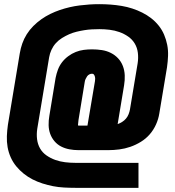

<svg xmlns="http://www.w3.org/2000/svg" viewBox="-20 -801 840 922"><path d="M645 101H342Q315 101 287.5 99.5Q260 98 234.5 93Q209 88 184 80Q159 72 136.5 60.5Q114 49 94 33Q74 17 58 -2.5Q42 -22 31.5 -45.5Q21 -69 16.5 -94.5Q12 -120 13 -147Q14 -174 18 -202L75 -545Q79 -569 87 -592Q95 -615 108.5 -636.5Q122 -658 140 -676Q158 -694 178.5 -708.5Q199 -723 221.5 -734Q244 -745 267.5 -753Q291 -761 315 -766.5Q339 -772 363 -775Q387 -778 410 -779.5Q433 -781 457 -781Q484 -781 511 -779Q538 -777 564.5 -772.5Q591 -768 615.5 -760Q640 -752 663 -740.5Q686 -729 706 -713.5Q726 -698 742 -678Q758 -658 768 -634.5Q778 -611 783 -585.5Q788 -560 787 -533Q786 -506 782 -478L745 -256Q741 -230 729.5 -204Q718 -178 699.5 -156.5Q681 -135 656.5 -120Q632 -105 606 -96Q580 -87 553 -83.5Q526 -80 500 -80H357Q335 -80 313.5 -84Q292 -88 273.5 -97.5Q255 -107 241.5 -123Q228 -139 221 -158.5Q214 -178 213.5 -200Q213 -222 217 -245L247 -427Q251 -447 258 -466Q265 -485 277.5 -501.5Q290 -518 307.5 -531Q325 -544 344 -551.5Q363 -559 382.5 -561.5Q402 -564 422 -564Q446 -564 469 -560.5Q492 -557 512 -547Q532 -537 547 -521Q562 -505 570 -484Q578 -463 579 -439.5Q580 -416 576 -392L545 -205Q556 -209 566.5 -215.5Q577 -222 585 -231.5Q593 -241 597.5 -252.5Q602 -264 604 -275L641 -497Q645 -523 642 -547.5Q639 -572 627 -592Q615 -612 595.5 -625.5Q576 -639 553.5 -647Q531 -655 506.5 -658Q482 -661 457 -661Q439 -661 421 -660Q403 -659 384.5 -656Q366 -653 347.5 -648.5Q329 -644 312 -636.5Q295 -629 278 -618.5Q261 -608 248 -593.5Q235 -579 227 -561.5Q219 -544 216 -526L159 -183Q155 -157 158 -132.5Q161 -108 172.5 -88Q184 -68 203.5 -54.5Q223 -41 245.5 -33Q268 -25 292.5 -22Q317 -19 342 -19H645ZM357 -198H400L436 -411Q437 -417 437 -422.5Q437 -428 435.5 -433.5Q434 -439 431 -443Q428 -447 422 -447Q415 -447 408.5 -443.5Q402 -440 398 -434Q394 -428 391 -421.5Q388 -415 387 -408L357 -225Q357 -223 356.5 -220.5Q356 -218 356 -215.5Q356 -213 355.5 -210.5Q355 -208 355 -206Q355 -204 354.5 -201Q354 -198 357 -198Z"/></svg>

Font: Iosevka Aile Heavy
Style: Italic
Weight: 900
Italic angle: -9°
Designer: Belleve Invis
Foundry: Belleve Invis
Version: Version 31.1.0; ttfautohint (v1.8.4)